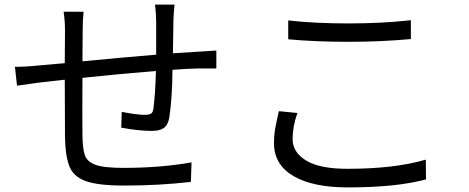

<svg xmlns="http://www.w3.org/2000/svg" viewBox="-20 -791 2040 836"><path d="M45 -500Q92 -500 149 -506L262 -516L263 -655Q263 -702 257 -740H344Q340 -706 340 -659L339 -524Q493 -539 660 -553V-696Q660 -729 655 -771H740Q736 -738 735 -699L733 -559L844 -566Q885 -569 922 -571V-493Q881 -493 843 -493Q798 -492 731 -487Q730 -363 717 -278Q711 -246 693 -233.5Q675 -221 640 -221Q586 -221 508 -235L510 -304Q576 -291 610 -291Q628 -291 637 -296Q646 -301 648 -318Q656 -378 659 -482Q497 -469 339 -452Q338 -281 339 -206Q339 -152 348 -120Q357 -88 394 -74Q431 -60 517 -60Q679 -60 814 -84L811 1Q673 17 521 17Q406 17 352 -3Q298 -23 281 -69.5Q264 -116 263 -195Q262 -294 262 -444L155 -432Q102 -425 54 -418Z M1235 -702Q1349 -689 1499 -689Q1643 -689 1769 -703V-621Q1639 -609 1499 -609Q1349 -609 1235 -620ZM1275 -299Q1254 -241 1254 -185Q1254 -128 1313 -92Q1372 -56 1492 -56Q1699 -56 1834 -96L1835 -10Q1707 25 1494 25Q1342 25 1257.5 -24.5Q1173 -74 1173 -168Q1173 -206 1180 -241Q1187 -276 1194 -307Z"/></svg>

Font: Gothic Nguyen
Style: Regular
Weight: 400
Designer: MORI Takayuki
Version: Version 1.220;July 21, 2023;FontCreator 14.0.0.2814 64-bit